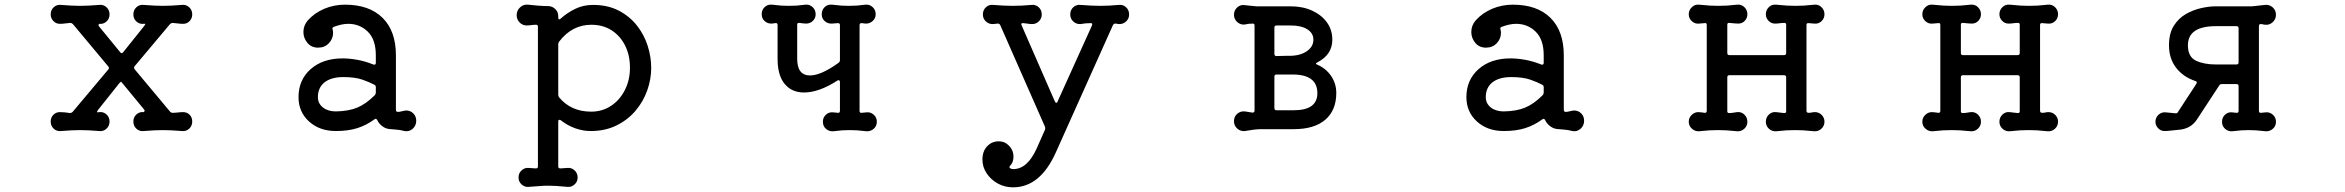

<svg xmlns="http://www.w3.org/2000/svg" viewBox="-20 -538 10040 822"><path d="M764 -58Q781 -58 792 -46.5Q803 -35 803 -18Q803 1 790 13Q777 25 759 23Q734 21 714.5 20Q695 19 677 19Q660 19 640.5 20Q621 21 595 23Q577 25 564 13Q551 1 551 -18Q551 -36 564 -48Q577 -60 595 -58Q595 -58 598 -61Q601 -64 597 -69L499 -188Q498 -189 491 -182L401 -69Q392 -57 398 -57Q401 -58 405 -58Q423 -60 436 -48Q449 -36 449 -18Q449 1 436 13Q423 25 405 23Q380 21 360.5 20Q341 19 323 19Q305 19 286 20Q267 21 241 23Q223 25 210 13Q197 1 197 -18Q197 -35 208.5 -46.5Q220 -58 236 -58Q246 -58 257 -57Q268 -56 280 -54Q286 -54 291 -59L444 -241Q449 -247 444 -253L292 -435Q287 -440 281 -440Q269 -439 258 -437.5Q247 -436 236 -436Q220 -436 208.5 -448Q197 -460 197 -476Q197 -495 210 -507Q223 -519 241 -517Q267 -515 286 -514Q305 -513 323 -513Q341 -513 360.5 -514Q380 -515 405 -517Q423 -519 436 -507Q449 -495 449 -476Q449 -458 436 -446Q423 -434 405 -436Q405 -436 402.5 -433Q400 -430 404 -425L495 -314Q501 -307 507 -314L596 -425Q600 -430 601.5 -433.5Q603 -437 601 -436H595Q577 -434 564 -446Q551 -458 551 -476Q551 -495 564 -507Q577 -519 595 -517Q621 -515 640.5 -514Q660 -513 677 -513Q695 -513 714.5 -514Q734 -515 759 -517Q777 -519 790 -507Q803 -495 803 -476Q803 -460 792 -448Q781 -436 764 -436Q753 -436 742 -437.5Q731 -439 719 -440Q713 -440 708 -435L556 -254Q552 -248 556 -242L709 -59Q713 -55 718 -55Q730 -55 742 -56.5Q754 -58 764 -58Z M1711 -64Q1714 -65 1719 -65Q1737 -65 1749.5 -52.5Q1762 -40 1762 -21Q1762 0 1746.5 13.5Q1731 27 1711 23Q1697 19 1682.5 17.5Q1668 16 1655 15Q1635 15 1619 4Q1603 -7 1595 -24Q1590 -33 1583 -27Q1549 -2 1510 10.5Q1471 23 1418 23Q1348 23 1303 -18Q1258 -59 1258 -122Q1258 -196 1310 -242Q1362 -288 1447 -288Q1476 -288 1509.5 -282Q1543 -276 1578 -262Q1579 -262 1580 -261.5Q1581 -261 1582 -261Q1589 -261 1589 -269V-301Q1589 -369 1554.5 -402.5Q1520 -436 1471 -436Q1456 -436 1440.5 -432.5Q1425 -429 1409 -423Q1401 -420 1404 -412Q1405 -408 1405.5 -404.5Q1406 -401 1406 -397Q1406 -372 1388 -353Q1370 -334 1342 -334Q1313 -334 1296 -354.5Q1279 -375 1279 -401Q1279 -429 1298 -451Q1327 -483 1368.5 -500.5Q1410 -518 1457 -518Q1561 -518 1618 -461.5Q1675 -405 1675 -301V-68Q1675 -59 1683 -59Q1691 -59 1697.5 -61Q1704 -63 1711 -64ZM1418 -61Q1473 -62 1510 -77.5Q1547 -93 1584 -130Q1589 -135 1589 -141V-165Q1589 -172 1583 -175Q1563 -186 1531.5 -197Q1500 -208 1450 -208Q1398 -208 1369.5 -185.5Q1341 -163 1341 -122Q1341 -95 1362.5 -78Q1384 -61 1418 -61Z M2519 -517Q2582 -517 2629 -492.5Q2676 -468 2707 -428.5Q2738 -389 2753 -341.5Q2768 -294 2768 -247Q2768 -199 2751 -151Q2734 -103 2701 -64Q2668 -25 2619.5 -1Q2571 23 2509 23Q2475 23 2442 11Q2409 -1 2381 -23Q2379 -25 2375 -25Q2370 -25 2370 -18V175Q2370 183 2379 183L2409 181Q2426 179 2439.5 191Q2453 203 2453 222Q2453 240 2439.5 252Q2426 264 2409 262Q2378 259 2360 258Q2342 257 2327 257Q2308 257 2291.5 258.5Q2275 260 2244 262Q2227 264 2213.5 252Q2200 240 2200 222Q2200 203 2213.5 191Q2227 179 2244 181L2274 183Q2283 183 2283 175V-423Q2283 -432 2275 -432Q2265 -432 2254.5 -430.5Q2244 -429 2235 -429Q2217 -429 2204.5 -442Q2192 -455 2192 -473Q2192 -493 2206.5 -506.5Q2221 -520 2240 -518Q2260 -516 2282.5 -514Q2305 -512 2326 -512Q2344 -512 2357 -499.5Q2370 -487 2370 -469V-463Q2370 -457 2373 -455.5Q2376 -454 2380 -458Q2409 -484 2443.5 -500.5Q2478 -517 2519 -517ZM2511 -60Q2558 -60 2595.5 -84.5Q2633 -109 2655 -152Q2677 -195 2677 -248Q2677 -302 2656 -343.5Q2635 -385 2598 -408.5Q2561 -432 2512 -432Q2429 -432 2374 -360Q2370 -355 2370 -349V-133Q2370 -128 2373 -122Q2424 -60 2511 -60Z M3690 -57Q3707 -59 3720.5 -47Q3734 -35 3734 -17Q3734 2 3720.5 13.5Q3707 25 3690 24Q3665 21 3650 20Q3635 19 3618 19Q3600 19 3585 20Q3570 21 3547 24Q3529 25 3516 13.5Q3503 2 3503 -17Q3503 -35 3516 -47Q3529 -59 3547 -57L3567 -55H3569Q3576 -55 3576 -64V-187Q3576 -192 3573 -194Q3570 -196 3565 -193Q3486 -142 3422 -142Q3370 -142 3339.5 -178.5Q3309 -215 3309 -286V-430Q3309 -441 3299 -439L3285 -437Q3267 -436 3254 -447.5Q3241 -459 3241 -477Q3241 -496 3254 -508Q3267 -520 3285 -518Q3310 -515 3325 -514Q3340 -513 3356 -513Q3376 -513 3391 -514Q3406 -515 3428 -518Q3445 -520 3458.5 -508Q3472 -496 3472 -477Q3472 -460 3460 -448.5Q3448 -437 3431 -437Q3425 -437 3417.5 -438Q3410 -439 3402 -440H3400Q3393 -440 3393 -432V-286Q3393 -215 3448 -215Q3495 -215 3570 -269Q3576 -274 3576 -280V-431Q3576 -439 3567 -439L3542 -437Q3524 -436 3511 -447.5Q3498 -459 3498 -477Q3498 -496 3511 -508Q3524 -520 3542 -518Q3567 -515 3582 -514Q3597 -513 3613 -513Q3633 -513 3648 -514Q3663 -515 3685 -518Q3702 -520 3715.5 -508Q3729 -496 3729 -477Q3729 -459 3715.5 -447.5Q3702 -436 3685 -437L3670 -439H3668Q3660 -439 3660 -430V-63Q3660 -54 3669 -55Z M4770 -517Q4788 -519 4801 -507Q4814 -495 4814 -476Q4814 -458 4801 -446Q4788 -434 4770 -435L4756 -437H4754Q4749 -437 4745 -431L4501 113Q4434 264 4317 264Q4281 264 4251.5 247.5Q4222 231 4204 204Q4186 177 4186 145Q4186 110 4206 88.5Q4226 67 4256 67Q4282 67 4300.5 86.5Q4319 106 4319 132Q4319 157 4305 171Q4298 180 4306 183Q4312 186 4318 186Q4379 186 4419 96L4454 17Q4456 11 4454 5L4262 -431Q4258 -438 4251 -437L4232 -435Q4214 -434 4201 -446Q4188 -458 4188 -476Q4188 -495 4201 -507Q4214 -519 4232 -517Q4256 -515 4276.5 -514Q4297 -513 4316 -513Q4336 -513 4355 -514Q4374 -515 4396 -517Q4414 -519 4427 -507Q4440 -495 4440 -476Q4440 -459 4428 -447Q4416 -435 4399 -435Q4391 -435 4381 -436.5Q4371 -438 4361 -439H4359Q4349 -439 4354 -429L4496 -104Q4499 -98 4502 -98Q4507 -98 4508 -104L4655 -429Q4656 -431 4656 -434Q4656 -439 4650 -439Q4638 -439 4627.5 -438Q4617 -437 4606 -435Q4588 -434 4575 -446Q4562 -458 4562 -476Q4562 -495 4575 -507Q4588 -519 4606 -517Q4631 -515 4651.5 -514Q4672 -513 4691 -513Q4710 -513 4729 -514Q4748 -515 4770 -517Z M5310 23Q5291 25 5277 12.5Q5263 0 5263 -19Q5263 -39 5277 -51Q5291 -63 5310 -61L5341 -56H5343Q5351 -56 5351 -65V-429Q5351 -437 5344 -437Q5334 -437 5325.5 -436Q5317 -435 5309 -433Q5291 -431 5277 -443.5Q5263 -456 5263 -475Q5263 -494 5277 -506.5Q5291 -519 5309 -516Q5320 -515 5332.5 -513.5Q5345 -512 5358 -511H5505Q5557 -511 5597.5 -492.5Q5638 -474 5661 -442Q5684 -410 5684 -368Q5684 -304 5620 -271Q5608 -266 5620 -261Q5657 -245 5679 -212.5Q5701 -180 5701 -140Q5701 -66 5654 -25.5Q5607 15 5519 15H5379Q5363 15 5345 17.5Q5327 20 5310 23ZM5445 -429Q5436 -429 5436 -420V-307Q5436 -298 5445 -298Q5467 -299 5483 -299Q5499 -299 5500 -299Q5546 -299 5574.5 -318.5Q5603 -338 5603 -368Q5603 -396 5577 -412.5Q5551 -429 5505 -429ZM5445 -219Q5436 -219 5436 -210V-75Q5436 -66 5445 -66H5519Q5620 -66 5620 -139Q5620 -219 5514 -219Z M6711 -64Q6714 -65 6719 -65Q6737 -65 6749.5 -52.5Q6762 -40 6762 -21Q6762 0 6746.5 13.5Q6731 27 6711 23Q6697 19 6682.5 17.5Q6668 16 6655 15Q6635 15 6619 4Q6603 -7 6595 -24Q6590 -33 6583 -27Q6549 -2 6510 10.5Q6471 23 6418 23Q6348 23 6303 -18Q6258 -59 6258 -122Q6258 -196 6310 -242Q6362 -288 6447 -288Q6476 -288 6509.5 -282Q6543 -276 6578 -262Q6579 -262 6580 -261.5Q6581 -261 6582 -261Q6589 -261 6589 -269V-301Q6589 -369 6554.5 -402.5Q6520 -436 6471 -436Q6456 -436 6440.5 -432.5Q6425 -429 6409 -423Q6401 -420 6404 -412Q6405 -408 6405.5 -404.5Q6406 -401 6406 -397Q6406 -372 6388 -353Q6370 -334 6342 -334Q6313 -334 6296 -354.5Q6279 -375 6279 -401Q6279 -429 6298 -451Q6327 -483 6368.5 -500.5Q6410 -518 6457 -518Q6561 -518 6618 -461.5Q6675 -405 6675 -301V-68Q6675 -59 6683 -59Q6691 -59 6697.5 -61Q6704 -63 6711 -64ZM6418 -61Q6473 -62 6510 -77.5Q6547 -93 6584 -130Q6589 -135 6589 -141V-165Q6589 -172 6583 -175Q6563 -186 6531.5 -197Q6500 -208 6450 -208Q6398 -208 6369.5 -185.5Q6341 -163 6341 -122Q6341 -95 6362.5 -78Q6384 -61 6418 -61Z M7750 -58Q7767 -58 7779 -46Q7791 -34 7791 -17Q7791 1 7778 13Q7765 25 7747 24Q7719 21 7701 20Q7683 19 7666 19Q7646 19 7628 20Q7610 21 7584 24Q7566 25 7553 13Q7540 1 7540 -17Q7540 -35 7553 -47.5Q7566 -60 7584 -58Q7592 -57 7600.5 -56Q7609 -55 7618 -54H7620Q7627 -54 7627 -62V-207Q7627 -216 7618 -216H7384Q7375 -216 7375 -207V-62Q7375 -54 7382 -54Q7392 -54 7400.5 -55.5Q7409 -57 7417 -58Q7435 -60 7448 -47.5Q7461 -35 7461 -17Q7461 1 7448 13Q7435 25 7418 24Q7390 21 7371.5 20Q7353 19 7336 19Q7316 19 7298.5 20Q7281 21 7254 24Q7237 25 7223.5 13Q7210 1 7210 -17Q7210 -34 7222.5 -46Q7235 -58 7251 -58Q7256 -58 7263.5 -57Q7271 -56 7278 -55H7280Q7287 -55 7287 -64V-431Q7287 -441 7278 -439L7254 -437Q7237 -435 7223.5 -447Q7210 -459 7210 -477Q7210 -495 7223.5 -507.5Q7237 -520 7254 -518Q7283 -515 7301 -514Q7319 -513 7336 -513Q7356 -513 7373.5 -514Q7391 -515 7417 -518Q7435 -520 7448 -507.5Q7461 -495 7461 -477Q7461 -461 7450 -449Q7439 -437 7422 -437Q7414 -437 7404.5 -438Q7395 -439 7384 -440H7382Q7375 -440 7375 -432V-311Q7375 -302 7384 -302H7618Q7627 -302 7627 -311V-432Q7627 -440 7620 -440Q7609 -440 7599.5 -438.5Q7590 -437 7579 -437Q7563 -437 7551.5 -449Q7540 -461 7540 -477Q7540 -495 7553 -507.5Q7566 -520 7584 -518Q7613 -515 7631 -514Q7649 -513 7666 -513Q7686 -513 7703.5 -514Q7721 -515 7747 -518Q7765 -520 7778 -507.5Q7791 -495 7791 -477Q7791 -459 7778 -447Q7765 -435 7747 -437L7723 -439H7721Q7714 -439 7714 -431V-64Q7714 -55 7723 -55Q7731 -55 7737 -56.5Q7743 -58 7750 -58Z M8750 -58Q8767 -58 8779 -46Q8791 -34 8791 -17Q8791 1 8778 13Q8765 25 8747 24Q8719 21 8701 20Q8683 19 8666 19Q8646 19 8628 20Q8610 21 8584 24Q8566 25 8553 13Q8540 1 8540 -17Q8540 -35 8553 -47.5Q8566 -60 8584 -58Q8592 -57 8600.5 -56Q8609 -55 8618 -54H8620Q8627 -54 8627 -62V-207Q8627 -216 8618 -216H8384Q8375 -216 8375 -207V-62Q8375 -54 8382 -54Q8392 -54 8400.5 -55.5Q8409 -57 8417 -58Q8435 -60 8448 -47.5Q8461 -35 8461 -17Q8461 1 8448 13Q8435 25 8418 24Q8390 21 8371.5 20Q8353 19 8336 19Q8316 19 8298.5 20Q8281 21 8254 24Q8237 25 8223.5 13Q8210 1 8210 -17Q8210 -34 8222.5 -46Q8235 -58 8251 -58Q8256 -58 8263.5 -57Q8271 -56 8278 -55H8280Q8287 -55 8287 -64V-431Q8287 -441 8278 -439L8254 -437Q8237 -435 8223.5 -447Q8210 -459 8210 -477Q8210 -495 8223.5 -507.5Q8237 -520 8254 -518Q8283 -515 8301 -514Q8319 -513 8336 -513Q8356 -513 8373.5 -514Q8391 -515 8417 -518Q8435 -520 8448 -507.5Q8461 -495 8461 -477Q8461 -461 8450 -449Q8439 -437 8422 -437Q8414 -437 8404.5 -438Q8395 -439 8384 -440H8382Q8375 -440 8375 -432V-311Q8375 -302 8384 -302H8618Q8627 -302 8627 -311V-432Q8627 -440 8620 -440Q8609 -440 8599.5 -438.5Q8590 -437 8579 -437Q8563 -437 8551.5 -449Q8540 -461 8540 -477Q8540 -495 8553 -507.5Q8566 -520 8584 -518Q8613 -515 8631 -514Q8649 -513 8666 -513Q8686 -513 8703.5 -514Q8721 -515 8747 -518Q8765 -520 8778 -507.5Q8791 -495 8791 -477Q8791 -459 8778 -447Q8765 -435 8747 -437L8723 -439H8721Q8714 -439 8714 -431V-64Q8714 -55 8723 -55Q8731 -55 8737 -56.5Q8743 -58 8750 -58Z M9680 -57Q9697 -59 9710.5 -47Q9724 -35 9724 -17Q9724 2 9710.5 13.5Q9697 25 9680 24Q9655 21 9638.5 20Q9622 19 9608 19Q9592 19 9576.5 20Q9561 21 9536 24Q9519 25 9506 13.5Q9493 2 9493 -17Q9493 -35 9506 -47Q9519 -59 9536 -57L9555 -55H9557Q9564 -55 9564 -64V-169Q9564 -178 9555 -178H9492Q9484 -178 9481 -172L9386 -27Q9359 15 9304 18Q9289 19 9274.5 21Q9260 23 9247 23Q9231 23 9219.5 11Q9208 -1 9208 -17Q9208 -35 9221.5 -47Q9235 -59 9252 -57Q9262 -56 9272.5 -55Q9283 -54 9293 -53H9296Q9302 -53 9304 -58L9383 -179Q9385 -183 9385 -184Q9385 -190 9379 -191Q9326 -209 9296 -248.5Q9266 -288 9266 -344Q9266 -395 9286.5 -427.5Q9307 -460 9338.5 -478Q9370 -496 9404.5 -503.5Q9439 -511 9467 -511H9622Q9636 -512 9650 -514Q9664 -516 9677 -517Q9696 -519 9710 -506.5Q9724 -494 9724 -475Q9724 -456 9710 -443Q9696 -430 9677 -432Q9673 -433 9669 -433.5Q9665 -434 9661 -435H9659Q9651 -435 9651 -426V-64Q9651 -54 9660 -55ZM9467 -262H9555Q9564 -262 9564 -271V-417Q9564 -426 9555 -426H9467Q9347 -426 9347 -344Q9347 -295 9381 -278.5Q9415 -262 9467 -262Z"/></svg>

Font: Kiwi Maru Medium
Style: Regular
Weight: 500
Designer: Hiroki-Chan
Version: Version 1.100